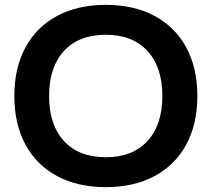

<svg xmlns="http://www.w3.org/2000/svg" viewBox="-20 -760 871 790"><path d="M39 -365Q39 -480 84.5 -564.5Q130 -649 215 -694.5Q300 -740 415 -740Q531 -740 616 -694.5Q701 -649 746.5 -564.5Q792 -480 792 -365Q792 -250 746.5 -165.5Q701 -81 616 -35.5Q531 10 415 10Q300 10 215 -35.5Q130 -81 84.5 -165.5Q39 -250 39 -365ZM415 -113Q525 -113 586.5 -179.5Q648 -246 648 -365Q648 -484 586.5 -550.5Q525 -617 415 -617Q305 -617 243.5 -550.5Q182 -484 182 -365Q182 -246 243.5 -179.5Q305 -113 415 -113Z"/></svg>

Font: Enso
Style: Bold
Weight: 700
Designer: Coji Morishita
Foundry: UNDERFOREST DESIGN
Version: Version 1.000